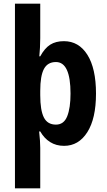

<svg xmlns="http://www.w3.org/2000/svg" viewBox="-20 -780 579 1040"><path d="M500 -273Q500 -138 453 -64Q406 10 327 10Q284 10 251.5 -10.5Q219 -31 198 -68H192Q195 -42 196.5 -18.5Q198 5 198 21V240H61V-760H198V-573Q198 -546 196.5 -521.5Q195 -497 193 -475H198Q222 -519 252 -538Q282 -557 326 -557Q407 -557 453.5 -483Q500 -409 500 -273ZM362 -273Q362 -444 283 -444Q238 -444 218 -406.5Q198 -369 198 -288V-264Q198 -183 217.5 -144Q237 -105 283 -105Q326 -105 344 -150Q362 -195 362 -273Z"/></svg>

Font: Noto Sans Khmer UI Condensed
Style: Bold
Weight: 700
Width: 3
Designer: Danh Hong and the Monotype Design Team
Foundry: Monotype Imaging Inc.
Version: Version 2.002; ttfautohint (v1.8.4.7-5d5b)